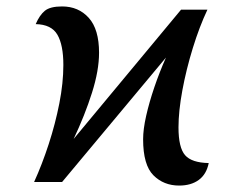

<svg xmlns="http://www.w3.org/2000/svg" viewBox="-20 -566 780 597"><path d="M537 11Q489 11 457 -21Q425 -53 425 -133Q425 -164 434.5 -206Q444 -248 460 -295Q476 -342 496 -387L173 0H86Q111 -55 131.5 -118Q152 -181 164.5 -244.5Q177 -308 177 -364Q177 -426 158.5 -458Q140 -490 91 -491Q103 -519 119.5 -532.5Q136 -546 173 -546Q224 -546 256 -510.5Q288 -475 288 -402Q288 -347 266 -277.5Q244 -208 209 -134L543 -536H625Q600 -483 579.5 -416.5Q559 -350 547 -285Q535 -220 535 -170Q535 -107 555.5 -83.5Q576 -60 629 -59Q622 -24 598 -6.5Q574 11 537 11Z"/></svg>

Font: Noto Serif Medium
Style: Italic
Weight: 500
Italic angle: -12°
Designer: Monotype Design Team
Foundry: Monotype Imaging Inc.
Version: Version 2.014; ttfautohint (v1.8.4.7-5d5b)